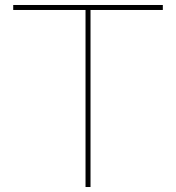

<svg xmlns="http://www.w3.org/2000/svg" viewBox="-20 -750 706 770"><path d="M323 0V-710H33V-730H633V-710H343V0Z"/></svg>

Font: M PLUS 1 Thin Thin
Style: Regular
Weight: 250
Version: Version 1.001